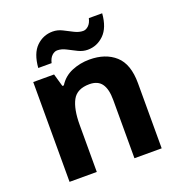

<svg xmlns="http://www.w3.org/2000/svg" viewBox="-135 -872 928 987"><g transform="rotate(-20 328.5 -378.5)"><path d="M388 -556Q476 -556 529 -508.5Q582 -461 582 -356V0H433V-319Q433 -378 412 -407.5Q391 -437 345 -437Q277 -437 252 -390.5Q227 -344 227 -257V0H78V-546H192L212 -476H220Q246 -518 291.5 -537Q337 -556 388 -556ZM127 -605Q133 -683 170.5 -719.5Q208 -756 260 -756Q287 -756 312.5 -743Q338 -730 362.5 -717.5Q387 -705 410 -705Q425 -705 439 -718Q453 -731 459 -757H532Q526 -680 488 -643Q450 -606 399 -606Q373 -606 347.5 -618.5Q322 -631 297.5 -644Q273 -657 249 -657Q234 -657 220 -644Q206 -631 200 -605Z"/></g></svg>

Font: Noto Sans Kannada
Style: Bold
Weight: 700
Designer: Jelle Bosma - Monotype Design Team
Foundry: Monotype Imaging Inc.
Version: Version 2.005; ttfautohint (v1.8.4.7-5d5b)